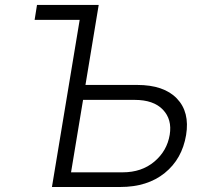

<svg xmlns="http://www.w3.org/2000/svg" viewBox="-20 -747 840 767"><path d="M118.3 -667.6 127.8 -727.3H374.3L321.4 -407.7H527.7Q634.6 -407.7 686.6 -353.5Q738.6 -299.4 723.4 -207.4Q707.4 -111.9 638.1 -55.9Q568.9 0 460.2 0H187.5L298.3 -667.6ZM311.8 -348 263.8 -58.6H470.2Q545.8 -58.6 596.6 -101.4Q647.4 -144.2 658 -208.8Q668 -269.9 630.7 -308.9Q593.4 -348 517.8 -348Z"/></svg>

Font: Karasuma Gothic
Style: Light Italic
Weight: 300
Italic angle: 9.39998°
Designer: Rasmus Andersson / Ryoko Nishizuka
Foundry: rsms
Version: Version 1.00